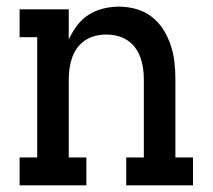

<svg xmlns="http://www.w3.org/2000/svg" viewBox="-20 -558 640 578"><path d="M39 0V-84H92V-446H39V-530H187V-439Q197 -461 211.5 -480.5Q226 -500 246 -513Q266 -526 290 -532Q314 -538 338 -538Q364 -538 389.5 -531Q415 -524 436 -508Q457 -492 471 -470Q485 -448 493.5 -423Q502 -398 505 -372Q508 -346 508 -320V-84H561V0H360V-84H413V-320Q413 -337 410.5 -353.5Q408 -370 402.5 -385.5Q397 -401 387 -414.5Q377 -428 363 -437Q349 -446 333 -450Q317 -454 300 -454Q283 -454 267 -450Q251 -446 237 -437Q223 -428 213 -414.5Q203 -401 197.5 -385.5Q192 -370 189.5 -353.5Q187 -337 187 -320V-84H240V0Z"/></svg>

Font: Iosevka Curly Slab MdEx
Style: Regular
Weight: 500
Width: 7
Monospace: yes
Designer: Belleve Invis
Foundry: Belleve Invis
Version: Version 11.1.0; ttfautohint (v1.8.3)